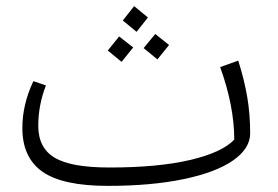

<svg xmlns="http://www.w3.org/2000/svg" viewBox="-20 -594 908 627"><path d="M797 -159Q797 -109 741 -70Q685 -31 579.5 -9Q474 13 332 13Q185 13 119 -33Q53 -79 53 -176Q53 -253 89 -329L130 -315Q105 -251 105 -183Q105 -111 158.5 -79Q212 -47 337 -47Q496 -47 600.5 -71.5Q705 -96 745 -138Q745 -247 699 -375L758 -396Q778 -333 787.5 -276.5Q797 -220 797 -159ZM463 -537 426 -490 381 -527 418 -574ZM532 -447 494 -400 449 -437 487 -483ZM415 -439 377 -392 332 -429 369 -475Z"/></svg>

Font: FiraGO Light
Style: Italic
Weight: 300
Italic angle: -8°
Designer: bBox Type GmbH
Foundry: bBox Type GmbH
Version: Version 1.001